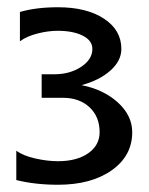

<svg xmlns="http://www.w3.org/2000/svg" viewBox="-20 -505 410 530"><path d="M25 -8V-89Q44 -75 77.5 -67.5Q111 -60 140 -60Q192 -60 223.5 -82Q255 -104 255 -140Q255 -183 227 -209Q199 -235 154 -235H95V-300H130Q173 -300 204 -320.5Q235 -341 235 -370Q235 -393 208.5 -406.5Q182 -420 139 -420Q113 -420 83.5 -412.5Q54 -405 35 -391V-472Q80 -485 140 -485Q219 -485 267 -453.5Q315 -422 315 -370Q315 -337 284.5 -310Q254 -283 205 -270Q266 -258 305.5 -222Q345 -186 345 -140Q345 -75 288.5 -35Q232 5 140 5Q77 5 25 -8Z"/></svg>

Font: Glametrix
Style: Bold
Weight: 700
Designer: gluk
Foundry: gluk
Version: Version 0.40